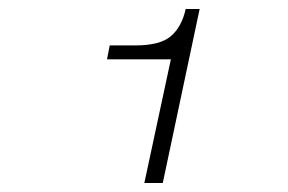

<svg xmlns="http://www.w3.org/2000/svg" viewBox="-20 -730 640 427"><path d="M301 -323 360 -598H218L224 -629H281Q336 -629 360 -649.5Q384 -670 393 -710H424L342 -323Z"/></svg>

Font: Geist Mono ExtraLight
Style: Italic
Weight: 200
Italic angle: -12°
Monospace: yes
Designer: Basement.studio, Andrés Briganti, Mateo Zaragoza
Foundry: Basement.studio, Vercel, Andrés Briganti, Guido Ferreyra, Mateo Zaragoza
Version: Version 1.500; ttfautohint (v1.8.4.7-5d5b)